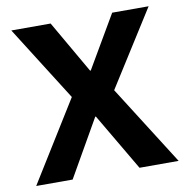

<svg xmlns="http://www.w3.org/2000/svg" viewBox="-79 -774 830 851"><g transform="rotate(-10 336.5 -349.0)"><path d="M16 0 240 -361 27 -698H204L340 -462H343L481 -698H645L430 -358L657 0H481L330 -257H327L180 0Z"/></g></svg>

Font: IBM Plex Sans
Style: Regular
Weight: 400
Designer: Mike Abbink, Paul van der Laan, Pieter van Rosmalen
Foundry: Bold Monday
Version: Version 3.201